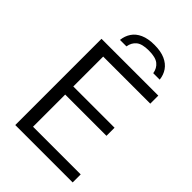

<svg xmlns="http://www.w3.org/2000/svg" viewBox="-270 -1054 1165 1165"><g transform="rotate(45 313.0 -471.0)"><path d="M90.5 0V-740H578V-671H174V-69H583V0ZM138.5 -345V-414.5H528V-345ZM174.5 -814.5Q178.5 -851.5 197.8 -880.2Q217 -909 253.2 -925.2Q289.5 -941.5 344.5 -941.5Q399 -941.5 435.8 -925Q472.5 -908.5 492 -880Q511.5 -851.5 515.5 -814.5H460Q454 -851.5 428 -872.2Q402 -893 344.5 -893Q287 -893 261.5 -872.2Q236 -851.5 230 -814.5Z"/></g></svg>

Font: Encode Sans SemiExpanded
Style: Regular
Weight: 400
Width: 6
Designer: Multiple Designers
Foundry: Impallari Type
Version: Version 3.002